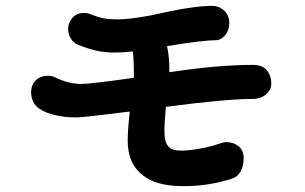

<svg xmlns="http://www.w3.org/2000/svg" viewBox="-20 -707 1040 654"><path d="M904 -422Q904 -401 886 -385.5Q868 -370 841 -370Q749 -370 545 -343Q540 -286 540 -263Q540 -241 544 -226.5Q548 -212 559 -203Q569 -194 597 -194Q624 -194 662 -201Q700 -208 722 -216Q743 -223 750 -223Q775 -223 792.5 -209Q810 -195 810 -168Q810 -142 799.5 -123Q789 -104 769 -98Q689 -73 610 -73Q572 -73 549 -77Q487 -86 451 -124Q415 -162 415 -228Q415 -264 422 -327Q264 -307 239 -307Q203 -307 169 -314.5Q135 -322 114 -337Q100 -346 93 -361Q86 -376 86 -392Q86 -419 102.5 -434Q119 -449 144 -449Q158 -449 169 -443Q188 -433 212 -427Q236 -421 256 -421Q289 -421 436 -442V-456Q436 -508 432 -532Q399 -528 372 -528Q338 -528 310 -534Q282 -540 247 -554Q231 -560 221.5 -575.5Q212 -591 212 -608Q212 -630 227 -646.5Q242 -663 265 -663Q280 -663 295 -656Q315 -648 333.5 -644.5Q352 -641 379 -641Q409 -641 452 -647.5Q495 -654 519 -660Q639 -687 702 -687Q726 -687 743.5 -671Q761 -655 761 -628Q761 -604 747 -587Q733 -570 714 -570Q673 -570 549 -550Q557 -513 557 -470V-461Q721 -486 841 -486Q873 -486 888.5 -468Q904 -450 904 -422Z"/></svg>

Font: Tsukimi Rounded
Style: Bold
Weight: 700
Designer: Takashi Funayama
Foundry: Takashi Funayama
Version: Version 1.032; ttfautohint (v1.8.3)